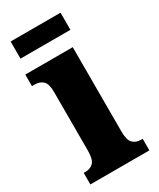

<svg xmlns="http://www.w3.org/2000/svg" viewBox="-178 -747 669 806"><g transform="rotate(-30 156.5 -343.5)"><path d="M10 0V-56H19Q43 -56 57.5 -71Q72 -86 72 -129V-413Q72 -452 57 -466Q42 -480 19 -480H4V-536H234V-127Q234 -85 249 -70.5Q264 -56 287 -56H296V0ZM20 -604V-687H262V-604Z"/></g></svg>

Font: Noto Serif Lao ExtraCondensed Black
Style: Regular
Weight: 900
Width: 2
Designer: Monotype Design Team
Foundry: Monotype Imaging Inc.
Version: Version 2.003; ttfautohint (v1.8.4.7-5d5b)